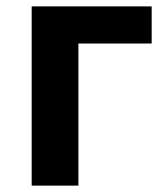

<svg xmlns="http://www.w3.org/2000/svg" viewBox="-20 -580 523 600"><path d="M79 0H225V-444H454V-560H79Z"/></svg>

Font: Noto Sans CJK JP Bold
Style: Regular
Weight: 700
Designer: Ryoko NISHIZUKA (kana & ideographs); Paul D. Hunt (Latin, Greek & Cyrillic); Wenlong ZHANG (bopomofo); Sandoll Communica
Foundry: Adobe Systems Incorporated
Version: Version 1.004;PS 1.004;hotconv 1.0.82;makeotf.lib2.5.63406